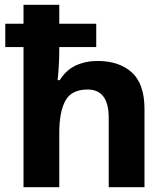

<svg xmlns="http://www.w3.org/2000/svg" viewBox="-20 -780 697 800"><path d="M227 -760V-681H381V-584H227V-575Q227 -535 224.5 -498Q222 -461 220 -446H229Q255 -488 295.5 -507Q336 -526 387 -526Q476 -526 529 -478.5Q582 -431 582 -326V0H433V-289Q433 -407 345 -407Q278 -407 252.5 -360.5Q227 -314 227 -227V0H78V-584H2V-681H78V-760Z"/></svg>

Font: Noto Sans Gurmukhi UI
Style: Bold
Weight: 700
Designer: Jelle Bosma - Monotype Design Team
Foundry: Monotype Imaging Inc.
Version: Version 2.004; ttfautohint (v1.8.4.7-5d5b)